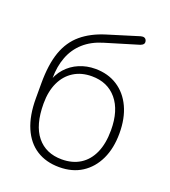

<svg xmlns="http://www.w3.org/2000/svg" viewBox="-133 -811 809 916"><g transform="rotate(20 272.0 -353.0)"><path d="M272 8Q205 8 156.5 -23Q108 -54 82 -114.5Q56 -175 56 -262V-339Q56 -435 78.5 -498.5Q101 -562 148 -601.5Q195 -641 266 -663L425 -712Q436 -715 443.5 -712Q451 -709 454 -700Q457 -690 452.5 -683.5Q448 -677 437 -673L268 -622Q211 -605 173 -571Q135 -537 116.5 -488.5Q98 -440 98 -381V-354H88Q101 -399 128.5 -429.5Q156 -460 194 -476Q232 -492 275 -492Q340 -492 388 -461Q436 -430 462 -374Q488 -318 488 -242Q488 -166 461.5 -110Q435 -54 387 -23Q339 8 272 8ZM271 -31Q325 -31 364 -55.5Q403 -80 424 -127Q445 -174 445 -242Q445 -342 398.5 -397.5Q352 -453 272 -453Q219 -453 180 -428.5Q141 -404 120 -359Q99 -314 99 -252Q99 -143 144.5 -87Q190 -31 271 -31Z"/></g></svg>

Font: Nunito ExtraLight
Style: Regular
Weight: 200
Designer: Vernon Adams
Foundry: Vernon Adams
Version: Version 3.602